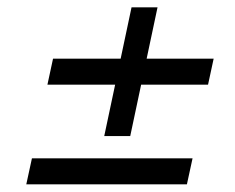

<svg xmlns="http://www.w3.org/2000/svg" viewBox="-20 -608 633 517"><path d="M122.8 -450H555.3L540.2 -380H107.7ZM404.2 -588.3 330.7 -241.7H260.7L334.2 -588.3ZM66 -181.7H498.5L483.3 -111.7H50.8Z"/></svg>

Font: Epunda Slab Light
Style: Italic
Weight: 300
Italic angle: -12°
Designer: Simon Atzbach
Foundry: typofactur
Version: Version 1.102